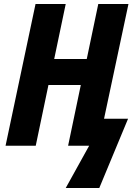

<svg xmlns="http://www.w3.org/2000/svg" viewBox="-20 -734 700 967"><path d="M311 213H480L625 -136H504L627 -714H475L417 -437H253L311 -714H159L8 0H160L224 -306H387L323 0H429Z"/></svg>

Font: Noto Sans Display SemiCondensed Extra
Style: Italic
Weight: 800
Width: 4
Italic angle: -12°
Designer: Monotype Design Team
Foundry: Monotype Imaging Inc.
Version: Version 1.900